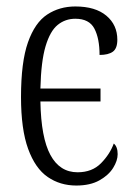

<svg xmlns="http://www.w3.org/2000/svg" viewBox="-20 -564 405 594"><path d="M216 10Q166 10 127.5 -16.5Q89 -43 67 -103.5Q45 -164 45 -264Q45 -372 66.5 -433Q88 -494 126 -519Q164 -544 213 -544Q275 -544 309 -515.5Q343 -487 343 -441Q343 -414 329 -404Q315 -394 288 -394Q288 -445 272 -475.5Q256 -506 213 -506Q182 -506 158.5 -487Q135 -468 121 -421Q107 -374 105 -290H291V-250H105Q107 -138 136 -84.5Q165 -31 220 -31Q265 -31 292.5 -59Q320 -87 332 -120Q344 -110 344 -87Q344 -67 330 -44.5Q316 -22 287.5 -6Q259 10 216 10Z"/></svg>

Font: Noto Serif ExtraCondensed Light
Style: Regular
Weight: 300
Width: 2
Designer: Monotype Design Team
Foundry: Monotype Imaging Inc.
Version: Version 2.014; ttfautohint (v1.8.4.7-5d5b)